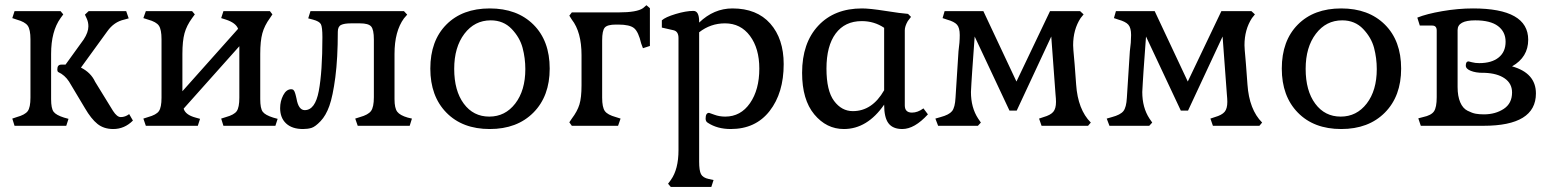

<svg xmlns="http://www.w3.org/2000/svg" viewBox="-20 -494 6111 754"><path d="M240.2 0 249 -27.3 231.4 -32.2Q200.2 -42 190.4 -55.2Q180.7 -68.4 180.7 -104.5V-282.2Q180.7 -371.1 217.8 -422.9L228.5 -437.5L217.8 -450.2H37.1L28.3 -422.9L45.9 -417Q78.1 -408.2 88.9 -393.1Q99.6 -377.9 99.6 -339.8V-110.4Q99.6 -72.3 88.9 -57.6Q78.1 -43 45.9 -34.2L28.3 -28.3L37.1 0ZM502 -20.5 487.3 -45.9Q471.7 -34.2 454.1 -34.2Q439.5 -34.2 423.8 -58.6L353.5 -172.9Q336.9 -209 297.9 -228.5L401.4 -371.1Q427.7 -408.2 467.8 -417L485.4 -421.9L475.6 -450.2H328.1L313.5 -436.5L320.3 -421.9Q327.1 -407.2 327.1 -390.6Q327.1 -367.2 308.6 -338.9L237.3 -240.2H220.7Q205.1 -240.2 205.1 -221.7Q205.1 -212.9 209 -210.9Q234.4 -199.2 251 -173.8L313.5 -69.3Q337.9 -27.3 362.8 -7.3Q387.7 12.7 424.8 12.7Q468.8 12.7 502 -20.5Z M756.8 0 765.6 -27.3 748 -32.2Q708 -43 701.2 -67.4L919.9 -312.5V-110.4Q919.9 -72.3 909.7 -57.6Q899.4 -43 867.2 -34.2L848.6 -28.3L857.4 0H1061.5L1070.3 -27.3L1052.7 -32.2Q1021.5 -42 1011.7 -55.2Q1002 -68.4 1002 -104.5V-282.2Q1002 -333 1010.3 -363.3Q1018.6 -393.6 1040 -422.9L1049.8 -437.5L1040 -450.2H857.4L848.6 -422.9L867.2 -417Q906.2 -404.3 915 -380.9L696.3 -135.7V-282.2Q696.3 -333 704.6 -363.3Q712.9 -393.6 734.4 -422.9L745.1 -437.5L734.4 -450.2H552.7L543 -422.9L561.5 -417Q593.8 -408.2 604 -393.1Q614.3 -377.9 614.3 -339.8V-110.4Q614.3 -72.3 604 -57.6Q593.8 -43 561.5 -34.2L543 -28.3L552.7 0Z M1306.6 -369.1Q1306.6 -389.6 1319.3 -396Q1332 -402.3 1358.4 -402.3H1393.6Q1426.8 -402.3 1437.5 -390.1Q1448.2 -377.9 1448.2 -338.9V-112.3Q1448.2 -73.2 1437 -58.1Q1425.8 -43 1393.6 -34.2L1375 -28.3L1384.8 0H1588.9L1597.7 -28.3L1581.1 -32.2Q1550.8 -41 1540 -55.2Q1529.3 -69.3 1529.3 -104.5V-282.2Q1529.3 -371.1 1566.4 -421.9L1579.1 -436.5L1566.4 -450.2H1199.2L1190.4 -421.9L1209 -417Q1234.4 -410.2 1240.2 -398.9Q1246.1 -387.7 1246.1 -347.7Q1246.1 -211.9 1231.9 -136.7Q1217.8 -61.5 1176.8 -61.5Q1152.3 -61.5 1144.5 -106.4Q1143.6 -109.4 1142.6 -114.7Q1141.6 -120.1 1140.6 -122.6Q1139.6 -125 1138.7 -128.9Q1137.7 -132.8 1136.2 -135.3Q1134.8 -137.7 1133.3 -139.6Q1131.8 -141.6 1129.4 -142.6Q1127 -143.6 1124 -143.6Q1104.5 -143.6 1092.3 -120.1Q1080.1 -96.7 1080.1 -69.3Q1080.1 -31.2 1103.5 -9.3Q1127 12.7 1169.9 12.7Q1188.5 12.7 1203.1 8.3Q1217.8 3.9 1238.8 -18.1Q1259.8 -40 1273.4 -78.1Q1287.1 -116.2 1296.9 -190.9Q1306.6 -265.6 1306.6 -369.1Z M1763.7 -223.6Q1763.7 -308.6 1803.7 -361.3Q1843.8 -414.1 1907.2 -414.1Q1957 -414.1 1989.3 -380.4Q2021.5 -346.7 2032.2 -306.2Q2043 -265.6 2043 -222.7Q2043 -138.7 2003.4 -87.4Q1963.9 -36.1 1901.4 -36.1Q1838.9 -36.1 1801.3 -86.9Q1763.7 -137.7 1763.7 -223.6ZM2138.7 -224.6Q2138.7 -334 2074.7 -397.5Q2010.7 -460.9 1903.3 -460.9Q1795.9 -460.9 1732.9 -397.5Q1669.9 -334 1669.9 -224.6Q1669.9 -116.2 1732.9 -51.8Q1795.9 12.7 1903.3 12.7Q2010.7 12.7 2074.7 -51.8Q2138.7 -116.2 2138.7 -224.6Z M2407.2 0 2417 -28.3 2398.4 -34.2Q2366.2 -43 2355.5 -57.6Q2344.7 -72.3 2344.7 -110.4V-335Q2344.7 -374 2355 -385.7Q2365.2 -397.5 2398.4 -397.5H2408.2Q2453.1 -397.5 2470.2 -383.3Q2487.3 -369.1 2498 -323.2L2504.9 -304.7L2532.2 -313.5V-461.9L2518.6 -473.6L2504.9 -461.9Q2481.4 -445.3 2409.2 -445.3H2225.6L2215.8 -432.6L2225.6 -417Q2263.7 -368.2 2263.7 -277.3V-159.2Q2263.7 -110.4 2255.4 -83.5Q2247.1 -56.6 2225.6 -28.3L2215.8 -13.7L2225.6 0Z M2773.4 240.2 2782.2 212.9 2763.7 209Q2740.2 204.1 2732.9 189.9Q2725.6 175.8 2725.6 140.6V-367.2Q2770.5 -402.3 2827.1 -402.3Q2888.7 -402.3 2925.3 -353Q2961.9 -303.7 2961.9 -224.6Q2961.9 -141.6 2925.3 -88.9Q2888.7 -36.1 2828.1 -36.1Q2804.7 -36.1 2785.2 -43.5Q2765.6 -50.8 2764.6 -50.8Q2751 -50.8 2751 -28.3Q2751 -16.6 2759.8 -11.7Q2796.9 12.7 2849.6 12.7Q2947.3 12.7 3002.4 -58.1Q3057.6 -128.9 3057.6 -242.2Q3057.6 -341.8 3004.9 -401.4Q2952.1 -460.9 2856.4 -460.9Q2783.2 -460.9 2725.6 -405.3V-409.2Q2725.6 -451.2 2703.1 -451.2Q2673.8 -451.2 2633.3 -439Q2592.8 -426.8 2579.1 -414.1V-385.7L2626 -375Q2644.5 -370.1 2644.5 -344.7V95.7Q2644.5 170.9 2614.3 212.9L2603.5 227.5L2614.3 240.2Z M3225.6 -224.6Q3225.6 -313.5 3261.7 -362.3Q3297.9 -411.1 3364.3 -411.1Q3413.1 -411.1 3452.1 -384.8V-139.6Q3405.3 -57.6 3329.1 -57.6Q3285.2 -57.6 3255.4 -97.7Q3225.6 -137.7 3225.6 -224.6ZM3452.1 -83Q3452.1 -32.2 3469.2 -9.8Q3486.3 12.7 3523.4 12.7Q3571.3 12.7 3624 -44.9L3606.4 -68.4Q3584 -51.8 3561.5 -51.8Q3533.2 -51.8 3533.2 -80.1V-375Q3533.2 -390.6 3544.9 -411.1L3557.6 -427.7L3545.9 -439.5Q3518.6 -441.4 3457 -451.2Q3395.5 -460.9 3365.2 -460.9Q3256.8 -460.9 3193.4 -393.1Q3129.9 -325.2 3129.9 -208Q3129.9 -102.5 3177.7 -44.9Q3225.6 12.7 3293.9 12.7Q3385.7 12.7 3452.1 -83Z M3820.3 0 3832 -12.7 3821.3 -28.3Q3793 -71.3 3793 -132.8Q3793 -137.7 3794.9 -168.5Q3796.9 -199.2 3797.9 -214.8L3807.6 -350.6L3944.3 -59.6H3972.7L4108.4 -350.6L4125 -125Q4127 -105.5 4127 -93.8Q4127 -67.4 4116.2 -54.7Q4105.5 -42 4078.1 -34.2L4060.5 -28.3L4070.3 0H4252.9L4263.7 -12.7Q4212.9 -63.5 4206.1 -162.1L4200.2 -241.2Q4200.2 -246.1 4198.2 -263.7Q4196.3 -281.2 4195.3 -296.9Q4194.3 -312.5 4194.3 -316.4Q4194.3 -377.9 4223.6 -422.9L4235.4 -437.5L4221.7 -450.2H4103.5L3971.7 -173.8L3841.8 -450.2H3689.5L3681.6 -422.9L3699.2 -417Q3727.5 -409.2 3738.3 -397Q3749 -384.8 3749 -356.4Q3749 -327.1 3744.1 -293L3732.4 -110.4Q3730.5 -72.3 3718.8 -57.6Q3707 -43 3673.8 -34.2L3653.3 -28.3L3664.1 0Z M4493.2 0 4504.9 -12.7 4494.1 -28.3Q4465.8 -71.3 4465.8 -132.8Q4465.8 -137.7 4467.8 -168.5Q4469.7 -199.2 4470.7 -214.8L4480.5 -350.6L4617.2 -59.6H4645.5L4781.2 -350.6L4797.9 -125Q4799.8 -105.5 4799.8 -93.8Q4799.8 -67.4 4789.1 -54.7Q4778.3 -42 4751 -34.2L4733.4 -28.3L4743.2 0H4925.8L4936.5 -12.7Q4885.7 -63.5 4878.9 -162.1L4873 -241.2Q4873 -246.1 4871.1 -263.7Q4869.1 -281.2 4868.2 -296.9Q4867.2 -312.5 4867.2 -316.4Q4867.2 -377.9 4896.5 -422.9L4908.2 -437.5L4894.5 -450.2H4776.4L4644.5 -173.8L4514.6 -450.2H4362.3L4354.5 -422.9L4372.1 -417Q4400.4 -409.2 4411.1 -397Q4421.9 -384.8 4421.9 -356.4Q4421.9 -327.1 4417 -293L4405.3 -110.4Q4403.3 -72.3 4391.6 -57.6Q4379.9 -43 4346.7 -34.2L4326.2 -28.3L4336.9 0Z M5107.4 -223.6Q5107.4 -308.6 5147.5 -361.3Q5187.5 -414.1 5251 -414.1Q5300.8 -414.1 5333 -380.4Q5365.2 -346.7 5376 -306.2Q5386.7 -265.6 5386.7 -222.7Q5386.7 -138.7 5347.2 -87.4Q5307.6 -36.1 5245.1 -36.1Q5182.6 -36.1 5145 -86.9Q5107.4 -137.7 5107.4 -223.6ZM5482.4 -224.6Q5482.4 -334 5418.5 -397.5Q5354.5 -460.9 5247.1 -460.9Q5139.6 -460.9 5076.7 -397.5Q5013.7 -334 5013.7 -224.6Q5013.7 -116.2 5076.7 -51.8Q5139.6 12.7 5247.1 12.7Q5354.5 12.7 5418.5 -51.8Q5482.4 -116.2 5482.4 -224.6Z M5704.1 -152.3V-376Q5704.1 -414.1 5773.4 -414.1Q5833 -414.1 5862.8 -391.6Q5892.6 -369.1 5892.6 -330.1Q5892.6 -290 5865.2 -268.1Q5837.9 -246.1 5789.1 -246.1Q5773.4 -246.1 5760.7 -249.5Q5748 -252.9 5747.1 -252.9Q5736.3 -252.9 5736.3 -236.3Q5736.3 -223.6 5755.9 -215.8Q5775.4 -208 5803.7 -208H5810.5Q5860.4 -206.1 5889.2 -186Q5918 -166 5918 -130.9Q5918 -87.9 5885.3 -66.4Q5852.5 -44.9 5807.6 -44.9Q5789.1 -44.9 5775.4 -47.4Q5761.7 -49.8 5743.2 -59.1Q5724.6 -68.4 5714.4 -92.3Q5704.1 -116.2 5704.1 -152.3ZM5805.7 0Q6011.7 0 6011.7 -127Q6011.7 -207 5918 -233.4Q5981.4 -269.5 5981.4 -337.9Q5981.4 -460.9 5764.6 -460.9Q5706.1 -460.9 5644 -450.2Q5582 -439.5 5545.9 -424.8L5555.7 -393.6H5604.5Q5622.1 -393.6 5622.1 -374V-112.3Q5622.1 -72.3 5611.3 -56.6Q5600.6 -41 5568.4 -34.2L5549.8 -29.3L5559.6 0Z"/></svg>

Font: Kurale
Style: Regular
Weight: 400
Version: 1.0; ttfautohint (v1.3)